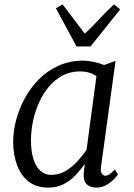

<svg xmlns="http://www.w3.org/2000/svg" viewBox="-20 -844 608 874"><path d="M440 -86Q436.5 -61.5 444 -52.8Q451.5 -44 459 -44Q469 -44 479 -51.2Q489 -58.5 503 -72L517 -50Q513.5 -44 500 -29.5Q486.5 -15 465.2 -2.5Q444 10 418 10Q391 10 375 -5Q359 -20 361 -56L366 -97Q347.5 -72 324.5 -47.2Q301.5 -22.5 270.8 -6.2Q240 10 199 10Q146 10 110.8 -17.2Q75.5 -44.5 57.8 -92Q40 -139.5 40 -200Q40 -246 53.2 -297Q66.5 -348 92.5 -396Q118.5 -444 157 -483Q195.5 -522 246.5 -545Q297.5 -568 360.5 -568Q381 -568 407 -562.2Q433 -556.5 454 -548L506 -567ZM419 -497Q403.5 -508.5 384.5 -513.8Q365.5 -519 344.5 -519Q301.5 -519 266.2 -500.8Q231 -482.5 204 -451Q177 -419.5 158.5 -379Q140 -338.5 130.5 -293.8Q121 -249 121 -205Q121 -153 132.8 -118Q144.5 -83 165 -65.5Q185.5 -48 212 -48Q250.5 -48 281.2 -67.2Q312 -86.5 335.2 -113Q358.5 -139.5 374 -162ZM234.5 -806 265 -824Q290 -790.5 315.2 -757.5Q340.5 -724.5 366 -691Q403 -724.5 432.5 -757.5Q462 -790.5 499 -824L527 -801L392 -632.5H328.5Z"/></svg>

Font: Merriweather 7pt Light
Style: Italic
Weight: 300
Italic angle: -7.8°
Designer: Eben Sorkin
Foundry: Eben Sorkin
Version: Version 2.200;gftools[0.9.31]